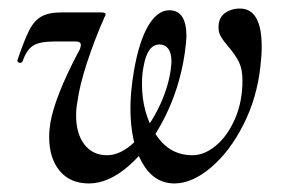

<svg xmlns="http://www.w3.org/2000/svg" viewBox="-20 -416 665 449"><path d="M95 -96Q95 -112 98 -130Q109 -191 162 -292Q169 -303 169 -311Q169 -319 157 -319H108Q72 -319 57 -309Q42 -299 33 -273Q31 -269 27 -269Q24 -269 22 -271Q20 -273 21 -276Q37 -323 48.5 -345.5Q60 -368 77 -377.5Q94 -387 124 -387H216Q227 -387 227 -383Q227 -380 224 -375Q201 -323 183.5 -269.5Q166 -216 161 -178Q158 -162 158 -146Q158 -103 177.5 -78Q197 -53 230 -53Q262 -53 293.5 -83Q325 -113 348.5 -159Q372 -205 379 -251Q381 -267 381 -272Q381 -292 373.5 -302Q366 -312 353 -312Q325 -312 316 -262Q312 -243 312 -220Q312 -153 343.5 -103Q375 -53 430 -53Q458 -53 485 -75.5Q512 -98 529.5 -138Q547 -178 547 -228Q547 -254 539 -270.5Q531 -287 514 -307Q502 -321 496.5 -330.5Q491 -340 491 -352Q491 -374 505.5 -385Q520 -396 541 -396Q592 -396 592 -307Q592 -287 589 -261Q581 -187 549 -124Q517 -61 473 -24Q429 13 388 13Q340 13 312.5 -35.5Q285 -84 285 -163Q285 -201 293 -249Q305 -319 326.5 -355.5Q348 -392 376 -392Q416 -392 416 -331Q416 -321 412 -291Q400 -210 364.5 -140Q329 -70 281.5 -28.5Q234 13 188 13Q144 13 119.5 -16.5Q95 -46 95 -96Z"/></svg>

Font: Cormorant Garamond SemiBold
Style: Italic
Weight: 600
Italic angle: -10°
Designer: Christian Thalmann (Catharsis Fonts)
Foundry: Catharsis Fonts
Version: Version 4.000